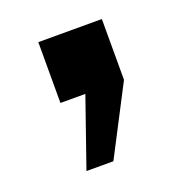

<svg xmlns="http://www.w3.org/2000/svg" viewBox="-75 -230 461 481"><g transform="rotate(-20 155.0 10.5)"><path d="M78.1 182.6H149.9L244.6 0V-162.1H75.2V0H141.6Z"/></g></svg>

Font: Decalotype SemiBold
Style: Regular
Weight: 600
Designer: Alfredo Marco Pradil
Foundry: Alfredo Marco Pradil
Version: Version 1.0